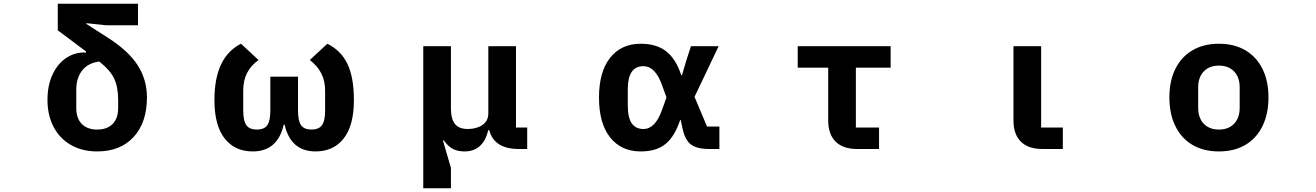

<svg xmlns="http://www.w3.org/2000/svg" viewBox="-20 -797 7040 1027"><path d="M234 -262Q234 -343 262.5 -401.5Q291 -460 338 -489.5Q385 -519 440 -516V-522L393 -557L289 -635V-777H718V-662H546L442 -673V-669L559 -594Q668 -524 717 -447Q766 -370 766 -276Q766 -142 695 -64.5Q624 13 500 13Q419 13 358.5 -22Q298 -57 266 -119.5Q234 -182 234 -262ZM612 -219V-262Q612 -331 591 -376Q570 -421 511 -468Q451 -460 419.5 -420Q388 -380 388 -318V-219Q388 -164 417.5 -134Q447 -104 500 -104Q553 -104 582.5 -134Q612 -164 612 -219Z M1127 -261Q1127 -378 1162.5 -452.5Q1198 -527 1269 -563L1363 -476Q1281 -418 1281 -314V-206Q1281 -150 1298 -127Q1315 -104 1354 -104Q1393 -104 1409.5 -127Q1426 -150 1426 -206V-387H1574V-206Q1574 -150 1590.5 -127Q1607 -104 1646 -104Q1685 -104 1702 -127Q1719 -150 1719 -206V-314Q1719 -414 1637 -476L1731 -563Q1804 -527 1838.5 -455Q1873 -383 1873 -261Q1873 -126 1818.5 -56.5Q1764 13 1668 13Q1535 13 1502 -131H1498Q1465 13 1332 13Q1236 13 1181.5 -56.5Q1127 -126 1127 -261Z M2244 210V-550H2392V-217Q2392 -161 2413.5 -134Q2435 -107 2482 -107Q2529 -107 2560.5 -128.5Q2592 -150 2592 -191V-550H2740V-115H2800V0H2755Q2623 0 2597 -101H2592Q2564 13 2465 13Q2427 13 2401.5 -1Q2376 -15 2354 -46H2349L2392 101V210Z M3184 -275Q3184 -413 3243.5 -488Q3303 -563 3407 -563Q3492 -563 3543.5 -522.5Q3595 -482 3624 -395H3628L3650 -470L3676 -550H3824L3695 -279L3762 -120H3828V0H3774Q3708 0 3676 -24Q3644 -48 3631 -109L3621 -155H3618Q3589 -67 3540 -27Q3491 13 3407 13Q3303 13 3243.5 -62Q3184 -137 3184 -275ZM3521 -209 3545 -276 3521 -342Q3485 -443 3422 -443Q3380 -443 3359 -412.5Q3338 -382 3338 -317V-234Q3338 -168 3359 -137.5Q3380 -107 3422 -107Q3485 -107 3521 -209Z M4565 0Q4489 0 4449.5 -39.5Q4410 -79 4410 -153V-435H4247V-550H4744V-435H4558V-115H4682V0Z M5556 0Q5480 0 5440.5 -39.5Q5401 -79 5401 -153V-550H5549V-115H5665V0Z M6235 -276Q6235 -364 6267 -428.5Q6299 -493 6358.5 -528Q6418 -563 6500 -563Q6582 -563 6641.5 -528Q6701 -493 6733 -428.5Q6765 -364 6765 -276Q6765 -188 6733 -122.5Q6701 -57 6641.5 -22Q6582 13 6500 13Q6418 13 6358.5 -22Q6299 -57 6267 -122.5Q6235 -188 6235 -276ZM6611 -221V-330Q6611 -384 6581 -415Q6551 -446 6500 -446Q6449 -446 6419 -415Q6389 -384 6389 -330V-221Q6389 -166 6419 -135Q6449 -104 6500 -104Q6551 -104 6581 -135Q6611 -166 6611 -221Z"/></svg>

Font: IBM Plex Sans JP
Style: Bold
Weight: 700
Designer: Mike Abbink; Paul van der Laan; Pieter van Rosmalen; Wujin Sim; Yejin Wi; Jinhee Kim; Boomi Park; Yona Kim; Kichan Ma
Foundry: Sandoll Inc.
Version: Version 1.001